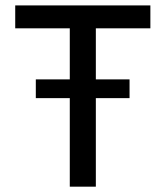

<svg xmlns="http://www.w3.org/2000/svg" viewBox="-20 -700 623 720"><path d="M241.7 -332H114.3V-402.3H241.7V-593.8H37.1V-679.7H543.9V-593.8H339.4V-402.3H465.8V-332H339.4V0H241.7Z"/></svg>

Font: Inder
Style: Regular
Weight: 400
Designer: Irina Smirnova
Foundry: Irina Smirnova
Version: Version 1.001